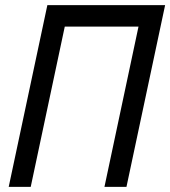

<svg xmlns="http://www.w3.org/2000/svg" viewBox="-20 -730 665 750"><path d="M14 0 165 -710H625L474 0H388L521 -626H233L100 0Z"/></svg>

Font: Geist Mono
Style: Italic
Weight: 400
Italic angle: -12°
Monospace: yes
Designer: Basement.studio, Andrés Briganti, Mateo Zaragoza
Foundry: Basement.studio, Vercel, Andrés Briganti, Guido Ferreyra, Mateo Zaragoza
Version: Version 1.500